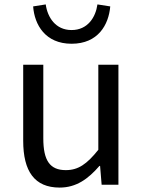

<svg xmlns="http://www.w3.org/2000/svg" viewBox="-20 -836 647 869"><path d="M250 13C325 13 379 -26 430 -85H433L440 0H516V-543H425V-158C373 -93 334 -66 278 -66C206 -66 176 -109 176 -210V-543H85V-199C85 -61 136 13 250 13ZM304 -638C424 -638 472 -724 479 -807L421 -816C413 -758 377 -700 304 -700C231 -700 195 -758 187 -816L130 -807C136 -724 185 -638 304 -638Z"/></svg>

Font: Noto Sans Japanese Regular
Style: Regular
Weight: 400
Designer: Ryoko NISHIZUKA (kana & ideographs); Paul D. Hunt (Latin, Greek & Cyrillic); Wenlong ZHANG (bopomofo); Sandoll Communica
Foundry: Adobe Systems Incorporated
Version: Version 1.000;PS 1;hotconv 1.0.78;makeotf.lib2.5.61930